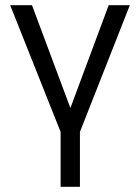

<svg xmlns="http://www.w3.org/2000/svg" viewBox="-20 -505 536 735"><path d="M212 210V0L19 -485H102.5L249.5 -91.5L396 -485H477L286 0V210Z"/></svg>

Font: Geologica ExtraLight
Style: Regular
Weight: 200
Designer: Sindre Bremnes, Frode Helland
Foundry: Monokrom Skriftforlag AS
Version: Version 1.010; ttfautohint (v1.8.4.7-5d5b);gftools[0.9.28]